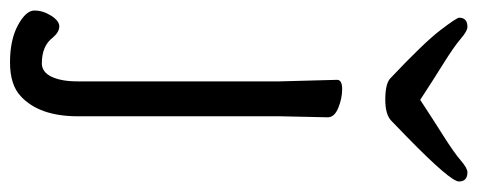

<svg xmlns="http://www.w3.org/2000/svg" viewBox="-298 -470 931 374"><g transform="rotate(90 167.0 -283.5)"><path d="M175 -637Q210 -660 244 -681.5Q278 -703 293 -716Q308 -729 316 -729Q334 -729 334 -712.5Q334 -696 248 -612Q228 -593 216 -581Q204 -569 174.5 -569Q145 -569 134 -578Q64 -644 39.5 -676Q15 -708 15 -713Q15 -729 33 -729Q41 -729 56 -716Q71 -703 105.5 -681.5Q140 -660 175 -637ZM209 -457 207 -364V30Q207 105 168 141Q146 162 102 162Q58 162 29.5 146.5Q1 131 1 114.5Q1 98 11 82Q21 66 32 66Q43 66 54 79Q70 100 104 100Q121 100 130 81Q139 62 139 31V-364L136 -475Q136 -485 154 -485Q172 -485 190.5 -477.5Q209 -470 209 -457Z"/></g></svg>

Font: QiushuiShotai Bright
Style: Regular
Weight: 400
Designer: Christian Thalmann (Catharsis Fonts)
Version: Version 1.250;